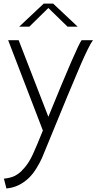

<svg xmlns="http://www.w3.org/2000/svg" viewBox="-20 -776 543 1080"><path d="M25.9 -549.8H85L252 -119.1Q416.5 -522.9 439 -549.8H502.9Q481.4 -521.5 432.4 -408.7Q383.3 -295.9 243.2 46.9Q227.1 87.9 216.1 112.8Q205.1 137.7 185.1 170.4Q165 203.1 142.1 225.1Q86.9 277.8 16.1 284.2L2 229Q41.5 224.6 63.5 213.1Q85.4 201.7 104 183.1H103Q126 161.1 144.8 130.1Q163.6 99.1 190.9 32.2L221.2 -42ZM226.1 -755.9H278.8L417 -626H359.9L252 -731L145 -626H87.9Q207.5 -738.8 226.1 -755.9Z"/></svg>

Font: Junction Light
Style: Regular
Weight: 300
Designer: Caroline Hadilaksono
Foundry: Caroline Hadilaksono
Version: Version 1.002